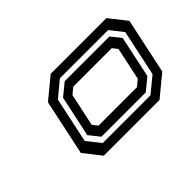

<svg xmlns="http://www.w3.org/2000/svg" viewBox="-69 -875 695 695"><g transform="rotate(-45 278.5 -527.0)"><path d="M146.1 -354.5 94.3 -420.4 139.7 -634.2 219.7 -700.1H504.8L556.7 -634.2L511.2 -420.4L431.2 -354.5ZM175.6 -389.7H420L479.6 -438.7L517.3 -615.9L478.6 -665.2H231.9L172 -615.6L134.9 -441.2ZM188.7 -409.2 156.4 -449.5 190 -607.3 236.7 -645.4H465.5L495.6 -607.6L461.6 -447L415.6 -409.2ZM209.5 -445.1H406.3L430 -464.6L456.8 -590L441.5 -609.5H244.7L221 -590L194.1 -464.6Z"/></g></svg>

Font: Tourney Expanded SemiBold
Style: Italic
Weight: 600
Width: 7
Italic angle: -12°
Designer: Tyler Finck
Foundry: Etcetera Type Co
Version: Version 1.010; ttfautohint (v1.8.3)